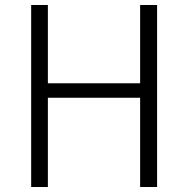

<svg xmlns="http://www.w3.org/2000/svg" viewBox="-20 -750 754 770"><path d="M172 -730V-416H542V-730H610V0H542V-358H172V0H105V-730Z"/></svg>

Font: 寒蝉端黑体 Light
Style: Regular
Weight: 300
Designer: ChillDuanSans {Warren2060}; 
Source Han Sans {Ryoko NISHIZUKA 西塚涼子 (kana, bopomofo & ideographs); Paul D. Hunt (Latin, G
Foundry: ChillType&Adobe
Version: Version 1.300;Glyphs 3.3 (3306)